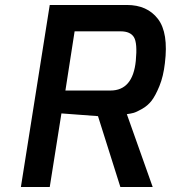

<svg xmlns="http://www.w3.org/2000/svg" viewBox="-20 -752 687 772"><path d="M64 0 180 -732H490Q572 -732 615 -676Q658 -620 643 -498Q637 -445 621 -406Q605 -367 589.5 -347Q574 -327 551 -314Q528 -301 516.5 -298Q505 -295 490 -293L594 0H464L374 -285L227 -296L180 0ZM243 -388H424Q514 -388 526 -507Q533 -579 518.5 -602.5Q504 -626 465 -626H280Z"/></svg>

Font: Exo
Style: DemiBoldItalic
Weight: 600
Designer: Natanael Gama
Version: Version 1